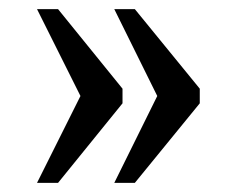

<svg xmlns="http://www.w3.org/2000/svg" viewBox="-20 -480 517 420"><path d="M230 -80 324 -270 230 -460H275L417 -286V-254L275 -80ZM61 -80 156 -270 61 -460H107L248 -286V-254L107 -80Z"/></svg>

Font: Noto Serif Tamil SemiCondensed
Style: Italic
Weight: 400
Width: 4
Italic angle: -12°
Designer: Indian Type Foundry, Tom Grace, and the Monotype Design Team
Foundry: Monotype Imaging Inc.
Version: Version 2.003; ttfautohint (v1.8.4.7-5d5b)